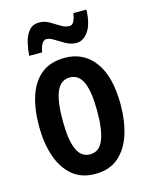

<svg xmlns="http://www.w3.org/2000/svg" viewBox="-114 -818 700 900"><g transform="rotate(-15 236.0 -367.5)"><path d="M434 -273Q434 -194 413.5 -130Q393 -66 349.5 -28Q306 10 235 10Q168 10 124.5 -27.5Q81 -65 59.5 -129Q38 -193 38 -273Q38 -358 59 -421Q80 -484 124 -518.5Q168 -553 237 -553Q328 -553 381 -481.5Q434 -410 434 -273ZM152 -271Q152 -179 172 -132Q192 -85 236 -85Q280 -85 300 -132Q320 -179 320 -273Q320 -365 300 -411.5Q280 -458 236 -458Q192 -458 172 -412Q152 -366 152 -271ZM79 -605Q81 -636 88.5 -668Q96 -700 114 -722Q132 -744 164 -744Q190 -744 213 -730.5Q236 -717 257 -704Q278 -691 298 -691Q312 -691 319.5 -705.5Q327 -720 331 -745H394Q392 -677 368 -641.5Q344 -606 309 -606Q284 -606 259.5 -619.5Q235 -633 213.5 -646.5Q192 -660 176 -660Q165 -660 155.5 -646Q146 -632 142 -605Z"/></g></svg>

Font: Noto Sans Devanagari UI ExtraCondensed SemiBold
Style: Regular
Weight: 600
Width: 2
Designer: Jelle Bosma - Monotype Design Team
Foundry: Monotype Imaging Inc.
Version: Version 2.004; ttfautohint (v1.8.4.7-5d5b)